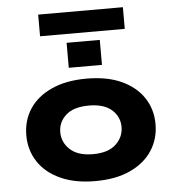

<svg xmlns="http://www.w3.org/2000/svg" viewBox="-58 -915 898 980"><g transform="rotate(-5 391.0 -425.0)"><path d="M391 11Q286 11 211.5 -23.5Q137 -58 98.5 -117.5Q60 -177 60 -252Q60 -328 98.5 -387Q137 -446 211.5 -480Q286 -514 391 -514Q497 -514 570.5 -480Q644 -446 683 -387Q722 -328 722 -252Q722 -177 683.5 -117.5Q645 -58 571 -23.5Q497 11 391 11ZM391 -127Q469 -127 508.5 -164Q548 -201 548 -253Q548 -305 508.5 -340.5Q469 -376 391 -376Q313 -376 273.5 -340.5Q234 -305 234 -253Q234 -201 274 -164Q314 -127 391 -127ZM174 -750V-861H608V-750ZM306 -577V-705H476V-577Z"/></g></svg>

Font: Nunito Sans 7pt Expanded ExtraBold
Style: Regular
Weight: 800
Width: 7
Designer: Vernon Adams
Foundry: Vernon Adams
Version: Version 3.101;gftools[0.9.27]